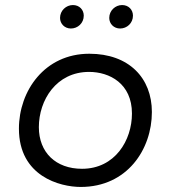

<svg xmlns="http://www.w3.org/2000/svg" viewBox="-20 -737 677 761"><path d="M300 4C484 4 582 -145 582 -293C582 -428 491 -524 334 -524C157 -524 55 -377 55 -227C55 -38 218 4 300 4ZM305 -68C201 -68 134 -133 134 -233C134 -340 203 -452 333 -452C414 -452 503 -406 503 -287C503 -181 436 -68 305 -68ZM261 -624C288 -624 312 -645 312 -675C312 -698 295 -717 269 -717C242 -717 218 -695 218 -666C218 -643 236 -624 261 -624ZM456 -624C483 -624 507 -645 507 -675C507 -698 490 -717 464 -717C437 -717 413 -695 413 -666C413 -643 431 -624 456 -624Z"/></svg>

Font: Fixel Display
Style: Italic
Weight: 400
Italic angle: -10°
Designer: AlfaBravo + MacPaw
Foundry: Kyrylo Tkachov, Marchela Mozhyna, Serhii Makarenko, Maria Weinstein, Zakhar Kryvoshyya
Version: Version 1.210;Glyphs 3.2 (3217)